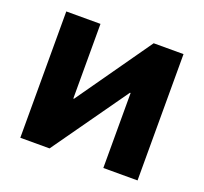

<svg xmlns="http://www.w3.org/2000/svg" viewBox="-99 -650 812 765"><g transform="rotate(20 307.0 -268.0)"><path d="M555.7 0H410.6V-317.9H407.7L182.6 0H58.6V-535.6H203.6V-219.2H206.5L429.2 -535.6H555.7Z"/></g></svg>

Font: Inter 20pt
Style: Bold
Weight: 700
Version: Version 4.001;git-66647c0bb